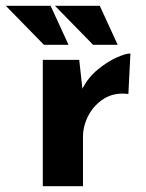

<svg xmlns="http://www.w3.org/2000/svg" viewBox="-76 -644 506 664"><path d="M198 -437 209 -337Q228 -375 261 -402.5Q294 -430 326 -444.5Q358 -459 375 -459L368 -319Q319 -325 284 -303Q249 -281 230 -245Q211 -209 211 -171V0H72V-437ZM-56 -624H99L161 -489H76ZM114 -624H269L331 -489H246Z"/></svg>

Font: Synthetic
Style: Bold
Weight: 700
Designer: Santiago Orozco
Foundry: Typemade
Version: Version 2.000; ttfautohint (v1.8.4.7-5d5b)